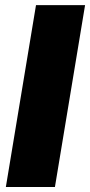

<svg xmlns="http://www.w3.org/2000/svg" viewBox="-20 -748 360 768"><path d="M320.3 -727.5 199.7 0H3.4L124 -727.5Z"/></svg>

Font: Inter 17pt Black
Style: Italic
Weight: 900
Italic angle: -9.3988°
Version: Version 4.001;git-66647c0bb